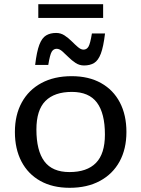

<svg xmlns="http://www.w3.org/2000/svg" viewBox="-20 -885 674 915"><path d="M312 10Q230.5 10 172 -22.8Q113.5 -55.5 82.2 -115.5Q51 -175.5 51 -256Q51 -337 83.8 -396.8Q116.5 -456.5 177.2 -489.2Q238 -522 321.5 -522Q403 -522 461.5 -489.2Q520 -456.5 551.2 -396.8Q582.5 -337 582.5 -256Q582.5 -175 549.8 -115.2Q517 -55.5 456.2 -22.8Q395.5 10 312 10ZM311 -65Q394.5 -65 437.2 -108.5Q480 -152 480 -244Q480 -345 442 -396Q404 -447 322.5 -447Q239.5 -447 196.5 -403.8Q153.5 -360.5 153.5 -268Q153.5 -167 191.5 -116Q229.5 -65 311 -65ZM480.5 -725.5Q473 -662 460.5 -629.2Q448 -596.5 428.5 -584.8Q409 -573 380.5 -573Q358.5 -573 340.2 -585Q322 -597 306.2 -612.8Q290.5 -628.5 276.8 -640.5Q263 -652.5 250 -652.5Q235 -652.5 226.5 -638.5Q218 -624.5 210 -575.5H147.5Q155 -639 167.5 -671.8Q180 -704.5 199.8 -716.2Q219.5 -728 247.5 -728Q269.5 -728 287.8 -716Q306 -704 321.8 -688.2Q337.5 -672.5 351.5 -660.5Q365.5 -648.5 378 -648.5Q393 -648.5 401.5 -662.5Q410 -676.5 418 -725.5ZM162.5 -799.5V-865H471.5V-799.5Z"/></svg>

Font: Newsreader Caption
Style: Regular
Weight: 400
Designer: Hugues Gentile
Foundry: Production Type
Version: Version 1.001